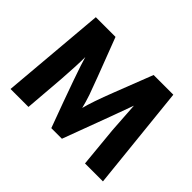

<svg xmlns="http://www.w3.org/2000/svg" viewBox="-136 -919 1165 1165"><g transform="rotate(45 446.5 -337.0)"><path d="M204 0H50L108 -674H277Q398 -359 413.5 -313Q429 -267 439 -226Q455 -292 509 -430L604 -674H773L843 0H689L664 -261L651 -458Q630 -397 484 -7H393Q255 -379 234 -458Q234 -387 225 -261Z"/></g></svg>

Font: Hind Mysuru
Style: Bold
Weight: 700
Designer: Manushi Parikh, Hitesh Malaviya
Foundry: Indian Type Foundry
Version: Version 0.703;PS 1.0;hotconv 1.0.86;makeotf.lib2.5.63406